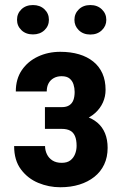

<svg xmlns="http://www.w3.org/2000/svg" viewBox="-20 -747 492 776"><path d="M253.4 -252H161.6V-314H230Q249 -314 260.5 -321.8Q272 -329.6 276.9 -343.3Q281.7 -356.9 281.7 -375.5Q281.7 -391.1 277.1 -405.8Q272.5 -420.4 261.2 -429.7Q250 -439 229 -439Q210.9 -439 197.3 -431.4Q183.6 -423.8 176.3 -410.2Q168.9 -396.5 168.9 -377.4H43.9Q43.9 -427.7 68.1 -463.4Q92.3 -499 133.3 -518.3Q174.3 -537.6 223.6 -537.6Q265.6 -537.6 299.3 -527.6Q333 -517.6 357.2 -498Q381.3 -478.5 394 -450Q406.7 -421.4 406.7 -383.8Q406.7 -356.9 396 -333Q385.3 -309.1 365.2 -290.8Q345.2 -272.5 316.9 -262.2Q288.6 -252 253.4 -252ZM161.6 -287.1H253.4Q292.5 -287.1 322.5 -278.1Q352.5 -269 373.3 -251.5Q394 -233.9 404.5 -208.3Q415 -182.6 415 -149.4Q415 -111.8 401.1 -82.3Q387.2 -52.7 361.3 -32.2Q335.4 -11.7 300.8 -1Q266.1 9.8 223.6 9.8Q177.2 9.8 134.8 -7.8Q92.3 -25.4 64.7 -62.3Q37.1 -99.1 37.1 -156.7H162.1Q162.1 -139.2 169.7 -123.5Q177.2 -107.9 192.1 -98.4Q207 -88.9 229.5 -88.9Q251.5 -88.9 264.4 -98.9Q277.3 -108.9 283.4 -124.5Q289.6 -140.1 289.6 -157.7Q289.6 -181.6 283 -197Q276.4 -212.4 263.2 -219.2Q250 -226.1 230 -226.1H161.6ZM48.8 -667Q48.8 -692.4 66.7 -709.5Q84.5 -726.6 113.3 -726.6Q141.6 -726.6 159.7 -709.5Q177.7 -692.4 177.7 -667Q177.7 -642.1 159.7 -625Q141.6 -607.9 113.3 -607.9Q84.5 -607.9 66.7 -625Q48.8 -642.1 48.8 -667ZM280.8 -666.5Q280.8 -691.9 298.6 -709.2Q316.4 -726.6 345.2 -726.6Q373.5 -726.6 391.6 -709.2Q409.7 -691.9 409.7 -666.5Q409.7 -642.1 391.6 -624.8Q373.5 -607.4 345.2 -607.4Q316.4 -607.4 298.6 -624.8Q280.8 -642.1 280.8 -666.5Z"/></svg>

Font: Roboto Condensed SemiBold
Style: Regular
Weight: 600
Designer: Christian Robertson
Foundry: Google
Version: Version 3.008; 2023